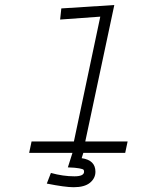

<svg xmlns="http://www.w3.org/2000/svg" viewBox="-20 -617 626 775"><path d="M316.4 0 309.6 21.5Q365.2 29.3 365.2 76.2Q365.2 102.5 343.3 120.6Q321.3 138.7 277.3 138.7Q242.2 138.7 168.9 124L185.5 81.1Q234.4 94.7 280.3 94.7Q319.3 94.7 319.3 76.2Q319.3 70.3 316.9 67.9Q314.5 65.4 299.8 62.5Q285.2 59.6 253.9 58.6L272.5 0H97.7L107.4 -45.9H278.3L384.8 -549.8L222.7 -538.1L227.5 -583L441.4 -596.7L324.2 -45.9H495.1L485.4 0Z"/></svg>

Font: Thabit-Oblique
Style: Oblique
Weight: 500
Designer: Regenerated by Nadim Shaikli
Foundry: MAK Alagha
Version: 0.01